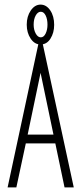

<svg xmlns="http://www.w3.org/2000/svg" viewBox="-20 -813 353 833"><path d="M260 0 220 -191H92L51 0H13L149 -634H163L300 0ZM156 -497 100 -229H212ZM156 -620Q130 -620 113 -645.5Q96 -671 96 -706Q96 -742 113.5 -767.5Q131 -793 156 -793Q181 -793 198 -768Q215 -743 215 -705Q215 -671 199 -645.5Q183 -620 156 -620ZM157 -651Q170 -651 178 -667.5Q186 -684 186 -706Q186 -730 178 -746Q170 -762 157 -762Q144 -762 135 -746Q126 -730 126 -706Q126 -684 135 -667.5Q144 -651 157 -651Z"/></svg>

Font: Inconsolata ExtraCondensed Light
Style: Regular
Weight: 300
Width: 2
Monospace: yes
Designer: Raph Levien, Cyreal, Brenton Simpson
Foundry: Raph Levien, Cyreal, Google
Version: Version 3.100; ttfautohint (v1.8.4.7-5d5b)